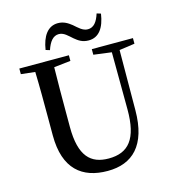

<svg xmlns="http://www.w3.org/2000/svg" viewBox="-136 -1059 1078 1190"><g transform="rotate(-15 403.5 -464.5)"><path d="M593 -943C577 -892 554 -862 516 -862C483 -862 459 -888 432 -911C409 -929 383 -947 345 -947C280 -947 242 -892 229 -806L255 -798C272 -849 296 -880 333 -880C366 -880 389 -853 415 -831C439 -811 463 -794 503 -794C570 -794 606 -848 619 -935ZM771 -737H507V-701L622 -686L624 -320C625 -128 560 -55 434 -55C319 -55 251 -118 251 -306V-397C251 -496 251 -593 253 -689L360 -701V-737H42V-701L132 -691C135 -593 135 -494 135 -397V-283C135 -67 245 18 408 18C567 18 669 -76 670 -301L672 -687L771 -701Z"/></g></svg>

Font: Source Han Serif CN SemiBold
Style: Regular
Weight: 600
Designer: Ryoko NISHIZUKA 西塚涼子 (kana & ideographs); Frank Grießhammer (Latin, Greek & Cyrillic); Wenlong ZHANG 张文龙 (bopomofo); San
Foundry: Adobe Systems Incorporated
Version: Version 1.000;PS 1;hotconv 16.6.53;makeotf.lib2.5.65590